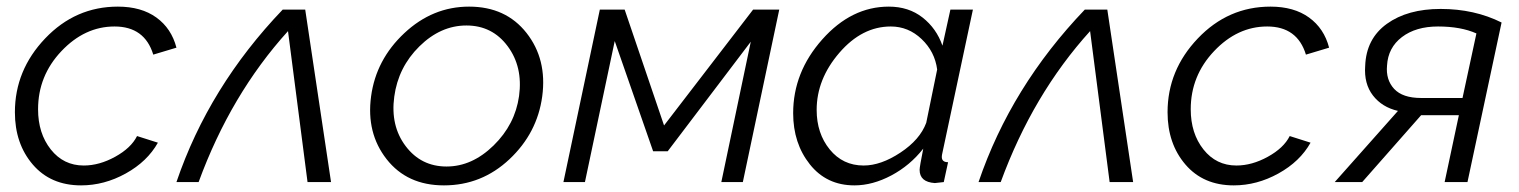

<svg xmlns="http://www.w3.org/2000/svg" viewBox="-20 -550 4588 580"><path d="M25 -211Q25 -338 116.5 -434Q208 -530 336 -530Q407 -530 452.5 -497Q498 -464 513 -406L443 -385Q417 -470 326 -470Q236 -470 165.5 -395.5Q95 -321 95 -220Q95 -147 133.5 -98.5Q172 -50 233 -50Q280 -50 328 -76.5Q376 -103 394 -139L457 -119Q425 -62 360 -26Q295 10 225 10Q133 10 79 -53Q25 -116 25 -211Z M513 0Q611 -288 834 -521H902L980 0H909L850 -456Q677 -265 580 0Z M1321 10Q1210 10 1148 -69Q1086 -148 1101 -259Q1116 -370 1201.5 -450Q1287 -530 1397 -530Q1508 -530 1570.5 -450.5Q1633 -371 1618 -259Q1603 -148 1519 -69Q1435 10 1321 10ZM1548 -260Q1560 -348 1513.5 -410.5Q1467 -473 1389 -473Q1311 -473 1247 -410Q1183 -347 1171 -258Q1159 -170 1205.5 -108.5Q1252 -47 1329 -47Q1406 -47 1471 -110.5Q1536 -174 1548 -260Z M1682 0 1792 -521H1867L1986 -171L2255 -521H2334L2224 0H2159L2248 -424L1997 -93H1953L1837 -426L1747 0Z M2376 -208Q2376 -332 2464 -431Q2552 -530 2665 -530Q2725 -530 2767 -497Q2809 -464 2827 -412L2851 -521H2919L2827 -89Q2825 -81 2825 -76Q2825 -60 2844 -60L2831 0Q2827 0 2817.5 1.5Q2808 3 2804 3Q2758 0 2758 -37Q2758 -46 2769 -101Q2729 -50 2672.5 -20Q2616 10 2561 10Q2477 10 2426.5 -53.5Q2376 -117 2376 -208ZM2778 -179 2811 -340Q2804 -394 2764 -432Q2724 -470 2671 -470Q2584 -470 2515.5 -390.5Q2447 -311 2447 -218Q2447 -147 2486.5 -98.5Q2526 -50 2589 -50Q2641 -50 2700 -89Q2759 -128 2778 -179Z M2936 0Q3034 -288 3257 -521H3325L3403 0H3332L3273 -456Q3100 -265 3003 0Z M3507 -211Q3507 -338 3598.5 -434Q3690 -530 3818 -530Q3889 -530 3934.5 -497Q3980 -464 3995 -406L3925 -385Q3899 -470 3808 -470Q3718 -470 3647.5 -395.5Q3577 -321 3577 -220Q3577 -147 3615.5 -98.5Q3654 -50 3715 -50Q3762 -50 3810 -76.5Q3858 -103 3876 -139L3939 -119Q3907 -62 3842 -26Q3777 10 3707 10Q3615 10 3561 -53Q3507 -116 3507 -211Z M4012 0 4203 -215Q4155 -226 4127.5 -261.5Q4100 -297 4104 -351Q4107 -433 4169.5 -478Q4232 -523 4332 -523Q4434 -523 4516 -482L4413 0H4344L4387 -202H4273L4095 0ZM4273 -254H4398L4440 -449Q4393 -470 4324 -470Q4257 -470 4215 -438Q4173 -406 4170 -352Q4166 -309 4191.5 -281.5Q4217 -254 4273 -254Z"/></svg>

Font: Raleway-v4020
Style: Italic
Weight: 400
Italic angle: -12°
Designer: Matt McInerney, Pablo Impallari, Rodrigo Fuenzalida
Foundry: Matt McInerney, Pablo Impallari, Rodrigo Fuenzalida
Version: Version 4.020;PS 004.020;hotconv 1.0.88;makeotf.lib2.5.64775